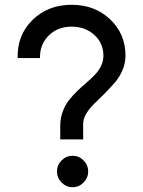

<svg xmlns="http://www.w3.org/2000/svg" viewBox="-20 -776 601 806"><path d="M232.9 -247.1Q232.9 -278.8 242.9 -306.4Q252.9 -334 268.8 -354.5Q284.7 -375 304 -393.6Q323.2 -412.1 342.8 -428.7Q362.3 -445.3 378.2 -461.9Q394 -478.5 404.1 -499Q414.1 -519.5 414.1 -542Q414.1 -594.7 376 -629.4Q337.9 -664.1 280.8 -664.1Q221.7 -664.1 184.1 -626.5Q146.5 -588.9 147.9 -532.2H54.2Q51.3 -627.9 116.2 -691.9Q181.2 -755.9 280.8 -755.9Q377.9 -755.9 442.4 -694.8Q506.8 -633.8 506.8 -542Q506.8 -510.3 493.7 -480.2Q480.5 -450.2 460.7 -427.7Q440.9 -405.3 418 -382.1Q395 -358.9 375.2 -340.1Q355.5 -321.3 342.3 -299.1Q329.1 -276.9 329.1 -255.9V-190.9H232.9ZM285.2 9.8Q257.8 9.8 238.5 -9.8Q219.2 -29.3 219.2 -56.2Q219.2 -83 238.5 -102.5Q257.8 -122.1 285.2 -122.1Q311.5 -122.1 330.8 -102.5Q350.1 -83 350.1 -56.2Q350.1 -29.3 330.8 -9.8Q311.5 9.8 285.2 9.8Z"/></svg>

Font: Oakes Grotesk Medium
Style: Regular
Weight: 500
Designer: Samuel Oakes
Foundry: Samuel Oakes
Version: Version 1.000;PS 001.000;hotconv 1.0.88;makeotf.lib2.5.64775